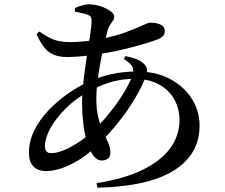

<svg xmlns="http://www.w3.org/2000/svg" viewBox="-20 -819 1040 889"><path d="M427 29Q555 9 640 -32.5Q725 -74 768 -132.5Q811 -191 811 -263Q811 -317 786 -360.5Q761 -404 714 -429Q667 -454 602 -454Q548 -454 497.5 -440Q447 -426 390 -395Q329 -362 283.5 -316Q238 -270 213 -224.5Q188 -179 188 -143Q188 -126 195 -118Q202 -110 217 -110Q244 -110 277 -124Q310 -138 344 -160.5Q378 -183 406 -209Q434 -234 462 -266Q490 -298 516 -333.5Q542 -369 561.5 -403Q581 -437 591 -464Q602 -492 593 -509.5Q584 -527 553 -546L561 -559Q590 -554 612.5 -545Q635 -536 650 -520Q659 -510 660.5 -498.5Q662 -487 658 -473Q642 -426 607.5 -367.5Q573 -309 527 -251.5Q481 -194 431 -146Q370 -88 307.5 -57.5Q245 -27 192 -27Q156 -27 135 -48Q114 -69 114 -111Q114 -164 138 -213.5Q162 -263 202.5 -306Q243 -349 292.5 -384Q342 -419 393 -442Q439 -463 495.5 -475.5Q552 -488 612 -488Q704 -488 769 -452.5Q834 -417 869 -360.5Q904 -304 904 -239Q904 -164 869 -110Q834 -56 770.5 -21Q707 14 620.5 31Q534 48 431 50ZM451 -76Q428 -76 411 -100Q394 -124 382.5 -163Q371 -202 365.5 -248.5Q360 -295 360 -340Q360 -386 366.5 -442.5Q373 -499 381.5 -554.5Q390 -610 397 -654.5Q404 -699 404 -722Q404 -736 400 -741.5Q396 -747 384 -751Q372 -756 357 -759Q342 -762 327 -765V-782Q341 -788 358.5 -793.5Q376 -799 389 -799Q418 -799 445.5 -790Q473 -781 491 -767.5Q509 -754 509 -743Q509 -731 502.5 -722.5Q496 -714 489 -703Q482 -692 477 -674Q469 -643 460 -603.5Q451 -564 443.5 -521.5Q436 -479 431 -438.5Q426 -398 426 -363Q426 -309 436 -271.5Q446 -234 459 -206.5Q472 -179 481.5 -157Q491 -135 491 -113Q491 -93 480 -84.5Q469 -76 451 -76ZM290 -555Q253 -555 227 -566.5Q201 -578 183 -601.5Q165 -625 149 -661L162 -673Q188 -655 210 -644Q232 -633 254 -628.5Q276 -624 303 -624Q336 -624 369 -627.5Q402 -631 432 -636Q505 -649 556 -667.5Q607 -686 636.5 -700Q666 -714 674 -714Q708 -714 725.5 -704Q743 -694 743 -676Q743 -662 735.5 -653Q728 -644 711 -637Q693 -630 662.5 -620.5Q632 -611 594 -601Q556 -591 513.5 -582Q471 -573 428 -567Q395 -562 359 -558.5Q323 -555 290 -555Z"/></svg>

Font: Noto Serif KR SemiBold
Style: Regular
Weight: 600
Designer: Ryoko NISHIZUKA 西塚涼子 (kana & ideographs); Frank Grießhammer (Latin, Greek & Cyrillic); Wenlong ZHANG 张文龙 (bopomofo); San
Foundry: Adobe
Version: Version 2.003-H1;hotconv 1.1.1;makeotfexe 2.6.0